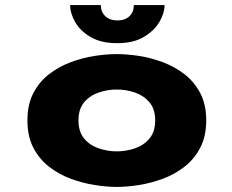

<svg xmlns="http://www.w3.org/2000/svg" viewBox="-20 -725 915 756"><path d="M440 11Q400 11 352.5 3.5Q305 -4 258.5 -21.2Q212 -38.5 173.2 -68.5Q134.5 -98.5 111.2 -143.5Q88 -188.5 88 -251Q88 -313.5 111.2 -358.2Q134.5 -403 173 -432.8Q211.5 -462.5 258.2 -480Q305 -497.5 352.5 -504.8Q400 -512 440 -512Q480 -512 527.2 -504.8Q574.5 -497.5 621.2 -480Q668 -462.5 706.5 -432.8Q745 -403 768.5 -358.2Q792 -313.5 792 -251Q792 -188.5 768.5 -143.5Q745 -98.5 706.5 -68.5Q668 -38.5 621.2 -21.2Q574.5 -4 527.2 3.5Q480 11 440 11ZM440 -129Q476.5 -129 511 -140.8Q545.5 -152.5 568.2 -179.2Q591 -206 591 -251Q591 -296 568.2 -322.5Q545.5 -349 511 -360.8Q476.5 -372.5 440 -372.5Q403.5 -372.5 368.8 -360.8Q334 -349 311.5 -322.5Q289 -296 289 -251Q289 -206 311.5 -179.2Q334 -152.5 368.8 -140.8Q403.5 -129 440 -129ZM441.5 -555Q377.5 -555 336.2 -579.5Q295 -604 275.5 -639Q256 -674 256 -705H377Q377 -678 394.8 -661.2Q412.5 -644.5 442.5 -644.5Q472.5 -644.5 489.8 -661.2Q507 -678 507 -705H628Q628 -674 607.8 -639Q587.5 -604 546.2 -579.5Q505 -555 441.5 -555Z"/></svg>

Font: Trispace SemiExpanded ExtraBold
Style: Regular
Weight: 800
Width: 6
Designer: Tyler Finck
Foundry: Etcetera Type Company
Version: Version 1.210; ttfautohint (v1.8.3)